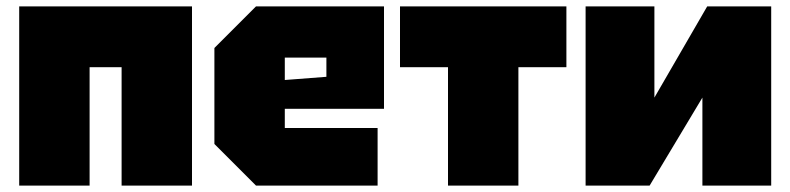

<svg xmlns="http://www.w3.org/2000/svg" viewBox="-20 -580 2470 600"><path d="M40 0V-560H580V0H360V-370H260V0Z M650 -130V-430L780 -560H1180V-240H870V-180H1160V0H780ZM870 -330 1000 -340V-400H870Z M1600 0V-370H1750V-560H1230V-370H1380V0Z M2390 0H2175V-275L2010 0H1810V-560H2025V-275L2190 -560H2390Z"/></svg>

Font: Tektur Black
Style: Regular
Weight: 900
Designer: Adam Jagosz
Foundry: Adam Jagosz
Version: Version 1.005;gftools[0.9.30]